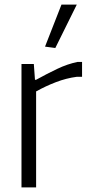

<svg xmlns="http://www.w3.org/2000/svg" viewBox="-20 -820 391 840"><path d="M177 -616 249 -800H316L222 -610ZM74 -540H128L133 -471H138Q185 -497 230 -518.5Q275 -540 319 -549H339V-484H316Q270 -478 224.5 -460.5Q179 -443 138 -420V0H74Z"/></svg>

Font: Encode Sans Narrow
Style: Light
Weight: 300
Designer: Pablo Impallari, Andres Torresi
Foundry: Pablo Impallari, Andres Torresi
Version: Version 1.000; ttfautohint (v1.00) -l 8 -r 50 -G 200 -x 14 -